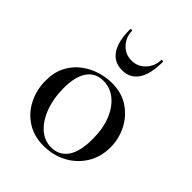

<svg xmlns="http://www.w3.org/2000/svg" viewBox="-184 -733 851 851"><g transform="rotate(45 241.0 -307.5)"><path d="M233 13Q172 13 127.5 -16Q83 -45 59 -93.5Q35 -142 35 -198Q35 -250 54.5 -288Q74 -326 106 -350.5Q138 -375 176 -387Q214 -399 251 -399Q313 -399 357 -369Q401 -339 424.5 -292Q448 -245 448 -193Q448 -130 418 -83.5Q388 -37 339.5 -12Q291 13 233 13ZM262 -6Q311 -6 338.5 -44.5Q366 -83 366 -162Q366 -229 346 -277.5Q326 -326 292.5 -352.5Q259 -379 217 -379Q168 -379 141.5 -341.5Q115 -304 115 -231Q115 -168 134 -116.5Q153 -65 186 -35.5Q219 -6 262 -6ZM139 -624Q139 -627 144.5 -627.5Q150 -628 150 -626Q150 -587 176 -558.5Q202 -530 242 -530Q280 -530 306.5 -558.5Q333 -587 333 -626Q333 -628 338.5 -627.5Q344 -627 344 -624Q344 -548 318 -509Q292 -470 242 -470Q192 -470 165.5 -509Q139 -548 139 -624Z"/></g></svg>

Font: Cormorant Medium
Style: Regular
Weight: 500
Designer: Christian Thalmann (Catharsis Fonts)
Foundry: Catharsis Fonts
Version: Version 4.000